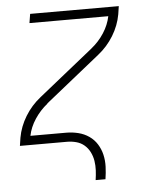

<svg xmlns="http://www.w3.org/2000/svg" viewBox="-51 -572 602 779"><g transform="rotate(-5 250.0 -182.5)"><path d="M307 165Q310 145 311 125.5Q312 106 309 87Q306 68 297.5 51Q289 34 275 22Q261 10 242.5 5Q224 0 205 0H13L18 -33Q26 -78 51 -119Q76 -160 114 -190L336 -368L337 -369Q367 -393 388 -425.5Q409 -458 416 -493H95L101 -530H462L457 -497Q449 -452 424 -411Q399 -370 361 -340L139 -162V-161Q109 -137 87.5 -104.5Q66 -72 59 -37H205Q230 -37 254 -31Q278 -25 297.5 -11.5Q317 2 329.5 22Q342 42 347.5 65.5Q353 89 352 114.5Q351 140 347 165Z"/></g></svg>

Font: Iosevka Curly XLtObl
Style: Regular
Weight: 200
Italic angle: -9°
Monospace: yes
Designer: Belleve Invis
Foundry: Belleve Invis
Version: Version 11.1.0; ttfautohint (v1.8.3)